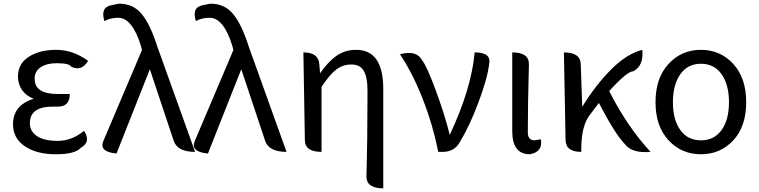

<svg xmlns="http://www.w3.org/2000/svg" viewBox="-20 -829 4144 1048"><path d="M439 -115Q478 -54 422 -23Q391 13 285 13Q179 13 115 -31Q51 -75 51 -150Q51 -255 164 -290Q123 -305 100 -338Q78 -371 78 -411Q78 -481 137 -519Q196 -557 287 -557Q378 -557 461 -497Q424 -436 367 -466Q359 -484 288 -484Q236 -484 202 -462Q169 -440 169 -399Q169 -316 294 -316H361Q361 -247 296 -247H277Q143 -250 143 -157Q143 -112 182 -86Q221 -60 296 -60Q371 -60 439 -115Z M616 9Q519 0 544 -59L755 -556L749 -579Q725 -657 694 -694Q664 -732 624 -732Q584 -732 550 -714Q526 -790 590 -801L629 -809Q707 -809 753 -753Q800 -697 839 -574L1045 0Q948 0 928 -61L798 -451Z M1115 9Q1018 0 1043 -59L1254 -556L1248 -579Q1224 -657 1193 -694Q1163 -732 1123 -732Q1083 -732 1049 -714Q1025 -790 1089 -801L1128 -809Q1206 -809 1252 -753Q1299 -697 1338 -574L1544 0Q1447 0 1427 -61L1297 -451Z M2072 199Q1980 199 1980 134Q1986 -66 1986 -332Q1986 -409 1965 -443Q1945 -477 1898 -477Q1852 -477 1816 -450Q1781 -424 1735 -355V0Q1644 0 1644 -65L1636 -543Q1719 -543 1723 -478L1727 -429Q1773 -495 1819 -526Q1865 -557 1924 -557Q2072 -557 2072 -344V199Z M2372 0Q2342 -150 2287 -290Q2232 -430 2163 -533Q2254 -557 2284 -500Q2308 -472 2357 -340Q2406 -208 2435 -93Q2553 -344 2571 -543Q2663 -543 2650 -480Q2641 -403 2593 -274Q2545 -145 2492 -57Q2462 0 2397 0Z M2776 -543Q2868 -543 2867 -478Q2861 -256 2861 -106Q2861 -63 2899 -63L2932 -69Q2945 0 2872 13Q2776 13 2776 -113V-543Z M3153 0Q3068 0 3067 -65L3058 -543Q3148 -543 3150 -478L3158 -246Q3231 -365 3316 -450Q3402 -536 3486 -557Q3494 -470 3437 -440Q3406 -442 3305 -332Q3404 -137 3531 0Q3430 9 3391 -42Q3336 -99 3249 -267L3198 -200Q3155 -142 3153 -28V0Z M3982.5 -63Q3912 13 3806 13Q3700 13 3629 -63.5Q3558 -140 3558 -271.5Q3558 -403 3629 -480Q3700 -557 3806 -557Q3912 -557 3982.5 -480Q4053 -403 4053 -271Q4053 -139 3982.5 -63ZM3693.5 -119Q3734 -63 3806 -63Q3878 -63 3918.5 -119Q3959 -175 3959 -271Q3959 -367 3918.5 -424Q3878 -481 3806 -481Q3734 -481 3693.5 -424Q3653 -367 3653 -271Q3653 -175 3693.5 -119Z"/></svg>

Font: Swei Toothpaste CJK TC
Style: Regular
Weight: 400
Version: Version 1.0